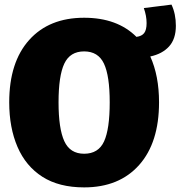

<svg xmlns="http://www.w3.org/2000/svg" viewBox="-20 -793 783 833"><path d="M345 20Q236 20 164 -26Q92 -72 56 -155.5Q20 -239 20 -349Q20 -523 106.5 -619.5Q193 -716 345 -716Q489 -716 572 -633Q595 -636 605.5 -649.5Q616 -663 616 -693Q616 -724 604 -758L724 -773Q743 -733 743 -681Q743 -624 713.5 -591.5Q684 -559 632 -548Q670 -464 670 -349Q670 -174 583.5 -77Q497 20 345 20ZM345 -126Q407 -126 431.5 -179.5Q456 -233 456 -349Q456 -464 431 -517Q406 -570 345 -570Q284 -570 259 -517Q234 -464 234 -349Q234 -235 259 -180.5Q284 -126 345 -126Z"/></svg>

Font: Trujillo Black
Style: Regular
Weight: 900
Designer: Fira Sans original fonts by bBox Type GmbH, Carrois Corporate GbR, & Edenspiekermann AG / Changes by Cristiano Sobral
Foundry: Fira Sans original fonts by bBox Type GmbH, Carrois Corporate GbR, & Edenspiekermann AG / Changes by Cristiano Sobral
Version: Version 4.301;July 28, 2020;FontCreator 13.0.0.2655 64-bit